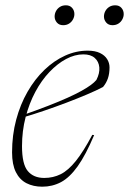

<svg xmlns="http://www.w3.org/2000/svg" viewBox="-20 -694 486 724"><path d="M294.5 -489Q262 -489 229.2 -471.5Q196.5 -454 166.5 -422.5Q136.5 -391 113.2 -347.5Q90 -304 76.5 -252Q63 -200 63 -143Q63 -75 84.8 -49Q106.5 -23 147 -23Q180.5 -23 209 -37.2Q237.5 -51.5 266 -87Q294.5 -122.5 328 -185.5L335 -184.5Q303 -109 272.8 -66.8Q242.5 -24.5 210 -7.2Q177.5 10 139.5 10Q105.5 10 79.8 -3.2Q54 -16.5 39.8 -45Q25.5 -73.5 25.5 -119.5Q25.5 -184.5 41 -242.5Q56.5 -300.5 84 -348.2Q111.5 -396 147.8 -430.8Q184 -465.5 225.5 -484.2Q267 -503 310.5 -503Q338.5 -503 356.8 -494.2Q375 -485.5 384 -471Q393 -456.5 393 -440Q393 -416.5 387 -398.8Q381 -381 368.5 -366Q344 -353 308 -337.8Q272 -322.5 229.8 -306.5Q187.5 -290.5 144.8 -276Q102 -261.5 64.5 -250.5L63.5 -259Q119 -278.5 161.5 -295Q204 -311.5 235 -325.5Q266 -339.5 287.5 -351.5Q309 -363.5 322.5 -373.5Q336 -383.5 343.5 -392.5Q356.5 -418 354.5 -440Q352.5 -462 337.2 -475.5Q322 -489 294.5 -489ZM218 -599Q203 -599 194.5 -609Q186 -619 186 -631.5Q186 -642.5 191.2 -652.2Q196.5 -662 206 -668Q215.5 -674 228.5 -674Q243.5 -674 252 -664.2Q260.5 -654.5 260.5 -641Q260.5 -630.5 255.2 -620.8Q250 -611 240.5 -605Q231 -599 218 -599ZM404 -599Q389 -599 380.5 -609Q372 -619 372 -631.5Q372 -642.5 377.2 -652.2Q382.5 -662 392 -668Q401.5 -674 414.5 -674Q429.5 -674 438 -664.2Q446.5 -654.5 446.5 -641Q446.5 -630.5 441.2 -620.8Q436 -611 426.5 -605Q417 -599 404 -599Z"/></svg>

Font: Newsreader 60pt ExtraLight
Style: Italic
Weight: 250
Italic angle: -17°
Designer: Hugues Gentile
Foundry: Production Type
Version: Version 1.003